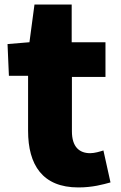

<svg xmlns="http://www.w3.org/2000/svg" viewBox="-20 -755 529 841"><path d="M19 -423H103V-182C103 -33 166 66 323 66C386 66 431 53 464 44L433 -96C417 -91 395 -84 375 -84C328 -84 295 -111 295 -180V-418H442V-570H294V-735H131L109 -570L13 -562Z"/></svg>

Font: GenEiGothic-pro-Heavy
Style: Bold
Weight: 900
Designer: Ryoko NISHIZUKA (kana & ideographs); Paul D. Hunt (Latin, Greek & Cyrillic); Wenlong ZHANG (bopomofo); Sandoll Communica
Foundry: Adobe Systems Incorporated; o_tamon
Version: Version 1.000.140830